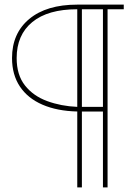

<svg xmlns="http://www.w3.org/2000/svg" viewBox="-20 -730 605 830"><path d="M32 -479Q32 -586 106.5 -648Q181 -710 314 -710H515V-690H445V80H425V-248H334V80H314V-248Q227 -250 163.5 -277.5Q100 -305 66 -356Q32 -407 32 -479ZM52 -479Q52 -406 88 -360.5Q124 -315 184 -293Q244 -271 314 -268V-690Q187 -690 119.5 -634.5Q52 -579 52 -479ZM425 -690H334V-268H425Z"/></svg>

Font: Raleway Thin Thin
Style: Regular
Weight: 250
Version: Version 4.026